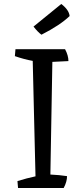

<svg xmlns="http://www.w3.org/2000/svg" viewBox="-20 -948 426 968"><path d="M234 -68Q279 -66 318 -60Q318 -32 301 0H71L68 -35Q116 -50 159 -59Q157 -124 152.5 -327Q148 -530 145 -641Q101 -649 55 -665L58 -700H308Q325 -668 325 -640L244 -636ZM149 -814 289 -928Q328 -898 331 -867Q307 -844 271.5 -820.5Q236 -797 189 -773Q171 -786 149 -814Z"/></svg>

Font: Inika
Style: Regular
Weight: 400
Designer: Constanza Artigas Preller
Foundry: Constanza Artigas Preller
Version: Version 1.001